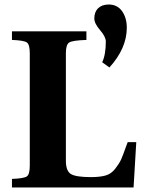

<svg xmlns="http://www.w3.org/2000/svg" viewBox="-20 -831 625 851"><path d="M398 -749Q398 -778 415 -794.5Q432 -811 462 -811Q500 -811 521 -781.5Q542 -752 542 -708Q542 -617 465 -532L433 -555Q449 -589 449 -647Q449 -668 423.5 -697.5Q398 -727 398 -749ZM33 0V-38Q87 -40 99.5 -49.5Q112 -59 112 -97V-595Q112 -633 99.5 -642.5Q87 -652 33 -654V-692H363V-654Q301 -652 286.5 -642.5Q272 -633 272 -595V-119Q272 -73 294.5 -59.5Q317 -46 383 -46Q422 -46 447.5 -53Q473 -60 491 -83.5Q509 -107 516.5 -123.5Q524 -140 540 -185Q544 -196 546 -201H584L572 0Z"/></svg>

Font: Heuristica
Style: Bold
Weight: 700
Version: Version 1.0.2